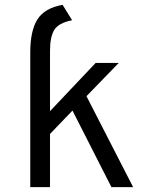

<svg xmlns="http://www.w3.org/2000/svg" viewBox="-20 -770 656 790"><path d="M104.5 0V-553.8Q104.5 -644 134.3 -690.6Q164.1 -737.1 237.6 -750L276.6 -686.8Q220.2 -675.4 203 -646.4Q185.8 -617.4 185.8 -562.1V-312.6L373.5 -511H468.5L335.8 -374.2L527.8 0H438.5L278.2 -315L185.8 -218.9V0Z"/></svg>

Font: Overpass Mono Light
Style: Regular
Weight: 300
Monospace: yes
Designer: Delve Withrington, Dave Bailey
Foundry: Delve Fonts LLC
Version: Version 4.000